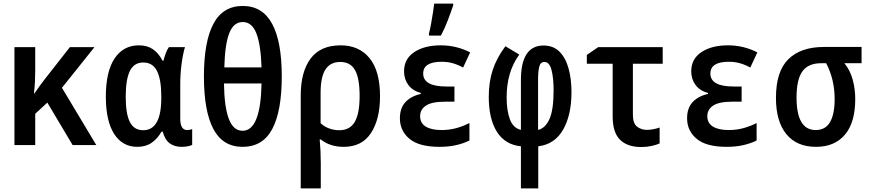

<svg xmlns="http://www.w3.org/2000/svg" viewBox="-20 -803 4810 1063"><path d="M60 0V-542H175V-415Q175 -382 173.5 -351Q172 -320 168 -286H171Q184 -306 198 -325Q212 -344 229 -366L367 -542H503L323 -317L513 0H382L242 -235L175 -173V0Z M740 10Q658 10 612 -61.5Q566 -133 566 -268Q566 -407 614.5 -479.5Q663 -552 749 -552Q795 -552 826.5 -530.5Q858 -509 880 -467H885Q890 -487 897.5 -507.5Q905 -528 915 -542H1004Q993 -506 985.5 -450.5Q978 -395 978 -337V-147Q978 -113 988 -98Q998 -83 1016 -83Q1030 -83 1044 -88V-1Q1038 3 1021.5 6.5Q1005 10 985 10Q946 10 919.5 -9.5Q893 -29 881 -74H874Q852 -35 819.5 -12.5Q787 10 740 10ZM773 -82Q873 -82 873 -261V-269Q873 -362 849.5 -409.5Q826 -457 773 -457Q722 -457 699 -410Q676 -363 676 -267Q676 -173 699 -127.5Q722 -82 773 -82Z M1323 10Q1214 10 1161.5 -88.5Q1109 -187 1109 -380Q1109 -572 1161.5 -671Q1214 -770 1324 -770Q1433 -770 1486.5 -671.5Q1540 -573 1540 -381Q1540 -188 1487.5 -89Q1435 10 1323 10ZM1428 -430Q1424 -555 1399.5 -618Q1375 -681 1324 -681Q1273 -681 1249 -618.5Q1225 -556 1222 -430ZM1323 -79Q1423 -79 1428 -341H1220Q1222 -210 1247 -144.5Q1272 -79 1323 -79Z M1645 -275Q1645 -405 1699.5 -478.5Q1754 -552 1866 -552Q1968 -552 2026 -481Q2084 -410 2084 -270Q2084 -143 2034 -66.5Q1984 10 1883 10Q1807 10 1756 -31H1750Q1753 1 1754.5 34.5Q1756 68 1756 101V240H1645ZM1859 -82Q1917 -82 1944 -128Q1971 -174 1971 -272Q1971 -370 1945.5 -415Q1920 -460 1864 -460Q1809 -460 1782 -418.5Q1755 -377 1755 -290V-121Q1775 -102 1802 -92Q1829 -82 1859 -82Z M2414 10Q2300 10 2247 -34.5Q2194 -79 2194 -148Q2194 -205 2225 -238Q2256 -271 2310 -283V-288Q2264 -301 2240.5 -333Q2217 -365 2217 -408Q2217 -477 2273.5 -514.5Q2330 -552 2420 -552Q2507 -552 2583 -513L2544 -429Q2515 -445 2486.5 -453Q2458 -461 2425 -461Q2323 -461 2323 -396Q2323 -324 2452 -324H2496V-240H2444Q2371 -240 2338.5 -218.5Q2306 -197 2306 -160Q2306 -121 2337.5 -102Q2369 -83 2424 -83Q2470 -83 2509.5 -94.5Q2549 -106 2579 -122V-25Q2547 -9 2505.5 0.5Q2464 10 2414 10ZM2355 -618Q2360 -635 2366 -667.5Q2372 -700 2377 -733Q2382 -766 2384 -783H2489V-773Q2477 -737 2459.5 -691Q2442 -645 2421 -606H2355Z M2864 7Q2776 -2 2731 -73.5Q2686 -145 2686 -267Q2686 -348 2707.5 -414.5Q2729 -481 2778 -547L2855 -501Q2819 -451 2802 -392.5Q2785 -334 2785 -264Q2785 -191 2803 -142.5Q2821 -94 2864 -84V-359Q2864 -551 2989 -551Q3044 -551 3078 -516.5Q3112 -482 3128 -423.5Q3144 -365 3144 -293Q3144 -166 3097.5 -85Q3051 -4 2960 7V240H2864ZM2959 -84Q2998 -92 3021.5 -142.5Q3045 -193 3045 -304Q3045 -371 3033.5 -415.5Q3022 -460 2994 -460Q2972 -460 2965.5 -433.5Q2959 -407 2959 -361Z M3530 11Q3454 11 3413 -29Q3372 -69 3372 -159V-450H3229V-499L3292 -542H3649V-450H3484V-167Q3484 -120 3507 -102Q3530 -84 3561 -84Q3579 -84 3597 -87.5Q3615 -91 3632 -97V-9Q3615 -1 3588 5Q3561 11 3530 11Z M4004 10Q3890 10 3837 -34.5Q3784 -79 3784 -148Q3784 -205 3815 -238Q3846 -271 3900 -283V-288Q3854 -301 3830.5 -333Q3807 -365 3807 -408Q3807 -477 3863.5 -514.5Q3920 -552 4010 -552Q4097 -552 4173 -513L4134 -429Q4105 -445 4076.5 -453Q4048 -461 4015 -461Q3913 -461 3913 -396Q3913 -324 4042 -324H4086V-240H4034Q3961 -240 3928.5 -218.5Q3896 -197 3896 -160Q3896 -121 3927.5 -102Q3959 -83 4014 -83Q4060 -83 4099.5 -94.5Q4139 -106 4169 -122V-25Q4137 -9 4095.5 0.5Q4054 10 4004 10Z M4498 10Q4391 10 4333.5 -60.5Q4276 -131 4276 -261Q4276 -408 4345 -475.5Q4414 -543 4541 -543H4750V-453H4655Q4686 -415 4700.5 -363.5Q4715 -312 4715 -254Q4715 -125 4658 -57.5Q4601 10 4498 10ZM4496 -83Q4550 -83 4575.5 -127Q4601 -171 4601 -254Q4601 -364 4554 -453H4526Q4455 -453 4422.5 -408Q4390 -363 4390 -263Q4390 -83 4496 -83Z"/></svg>

Font: Noto Sans Mono Condensed SemiBold
Style: Regular
Weight: 600
Width: 3
Designer: Monotype Design Team
Foundry: Monotype Imaging Inc.
Version: Version 2.014